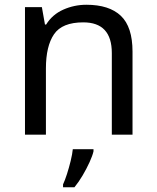

<svg xmlns="http://www.w3.org/2000/svg" viewBox="-20 -566 658 807"><path d="M343 -546Q439 -546 488 -499.5Q537 -453 537 -349V0H450V-343Q450 -472 330 -472Q241 -472 207 -422Q173 -372 173 -278V0H85V-536H156L169 -463H174Q200 -505 246 -525.5Q292 -546 343 -546ZM373 70Q369 88 356.5 115.5Q344 143 327.5 171Q311 199 293 221H245V209Q253 192 261.5 165.5Q270 139 277 110.5Q284 82 286 61H373Z"/></svg>

Font: Noto Sans Meroitic
Style: Regular
Weight: 400
Designer: Monotype Design Team
Foundry: Monotype Imaging Inc.
Version: Version 2.002; ttfautohint (v1.8.4.7-5d5b)